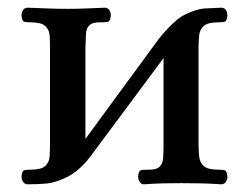

<svg xmlns="http://www.w3.org/2000/svg" viewBox="-20 -476 647 499"><path d="M52 3Q44 3 40 -3.5Q36 -10 36 -17Q37 -32 43 -33.5Q49 -35 59 -35Q87 -35 97.5 -44.5Q108 -54 109 -70Q110 -86 110 -103V-350Q110 -368 109 -383.5Q108 -399 97.5 -408.5Q87 -418 59 -418Q49 -418 43 -419.5Q37 -421 36 -436Q36 -444 40 -450Q44 -456 52 -456Q81 -455 105 -454Q129 -453 156 -453Q182 -453 203 -454Q224 -455 252 -456Q260 -456 264 -450Q268 -444 268 -436Q267 -421 260.5 -419.5Q254 -418 246 -418Q222 -419 213 -411Q204 -403 203.5 -387.5Q203 -372 202 -350V-115L392 -374Q432 -424 460.5 -438Q489 -452 511 -454L555 -456Q563 -456 567 -450Q571 -444 571 -436Q570 -421 563.5 -419.5Q557 -418 548 -418Q520 -418 509.5 -408.5Q499 -399 497.5 -383.5Q496 -368 496 -350V-103Q496 -86 497.5 -70Q499 -54 509.5 -44.5Q520 -35 548 -35Q557 -35 563.5 -33.5Q570 -32 571 -17Q571 -10 567 -3.5Q563 3 555 3Q526 1 502 0.5Q478 0 451 0Q425 0 404 0.5Q383 1 354 3Q347 3 343 -3.5Q339 -10 339 -17Q340 -32 346 -33.5Q352 -35 361 -35Q385 -34 394 -42Q403 -50 404 -65.5Q405 -81 405 -103V-325L214 -68Q185 -31 154.5 -16Q124 -1 101 1Q89 2 77 2.5Q65 3 52 3Z"/></svg>

Font: Alice
Style: Regular
Weight: 400
Designer: Ksenia Yerulevich
Foundry: Cyreal (http://www.cyreal.org/)
Version: Version 2.003; ttfautohint (v1.8.3)